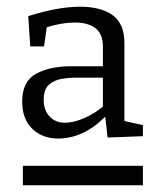

<svg xmlns="http://www.w3.org/2000/svg" viewBox="-20 -727 478 571"><path d="M300 -318 293 -380Q228 -315 153 -315Q106 -315 76 -344Q46 -373 46 -425Q46 -485 87 -507.5Q128 -530 192 -530H286V-589Q286 -626 264 -643Q242 -660 203 -660Q164 -660 119 -646L111 -589H70L64 -679Q152 -707 218 -707Q281 -707 315.5 -681.5Q350 -656 350 -599V-367L405 -355V-322ZM110 -430Q110 -399 127.5 -380.5Q145 -362 173 -362Q199 -362 230 -375.5Q261 -389 286 -410V-496H201Q185 -496 163.5 -492.5Q142 -489 126 -475.5Q110 -462 110 -430ZM48 -176V-234H405V-176Z"/></svg>

Font: Bitter
Style: Regular
Weight: 400
Designer: Sol Matas, and Bitter project Authors
Foundry: Sol Matas
Version: Version 2.001